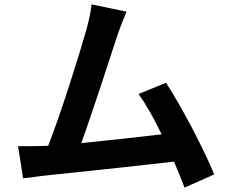

<svg xmlns="http://www.w3.org/2000/svg" viewBox="-20 -807 1040 872"><path d="M172 -144C139 -143 96 -143 62 -143L85 3C117 -1 154 -6 179 -9C305 -22 608 -54 770 -73C789 -30 805 11 818 45L953 -15C907 -127 805 -323 734 -431L609 -380C642 -336 679 -269 714 -197C613 -185 471 -169 349 -157C398 -291 480 -545 512 -643C527 -687 542 -724 555 -754L396 -787C392 -753 386 -722 372 -671C343 -567 257 -293 199 -145Z"/></svg>

Font: Noto Sans TC
Style: Bold
Weight: 700
Designer: Ryoko NISHIZUKA 西塚涼子 (kana, bopomofo & ideographs); Paul D. Hunt (Latin, Greek & Cyrillic); Sandoll Communications 산돌커뮤니
Foundry: Adobe
Version: Version 2.004;hotconv 1.0.118;makeotfexe 2.5.65603